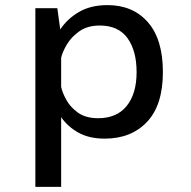

<svg xmlns="http://www.w3.org/2000/svg" viewBox="-20 -532 750 752"><path d="M118.5 -500H204.5L216 -416.5Q243 -458 289.2 -485Q335.5 -512 401 -512Q500.5 -512 559.2 -445Q618 -378 618 -249.5Q618 -120.5 556 -54.8Q494 11 390 11Q329.5 11 287.2 -12.5Q245 -36 219.5 -73V200H118.5ZM371 -432Q323 -432 291.2 -409.8Q259.5 -387.5 242 -358Q224.5 -328.5 219.5 -305.5V-192Q224 -169.5 240 -140.5Q256 -111.5 286.2 -90.2Q316.5 -69 364.5 -69Q437.5 -69 476.2 -117Q515 -165 515 -249.5Q515 -333.5 479.2 -382.8Q443.5 -432 371 -432Z"/></svg>

Font: League Mono
Style: Regular
Weight: 400
Width: 6
Designer: Tyler Finck
Foundry: The League of Moveable Type / Tyler Finck
Version: Version 2.300;RELEASE